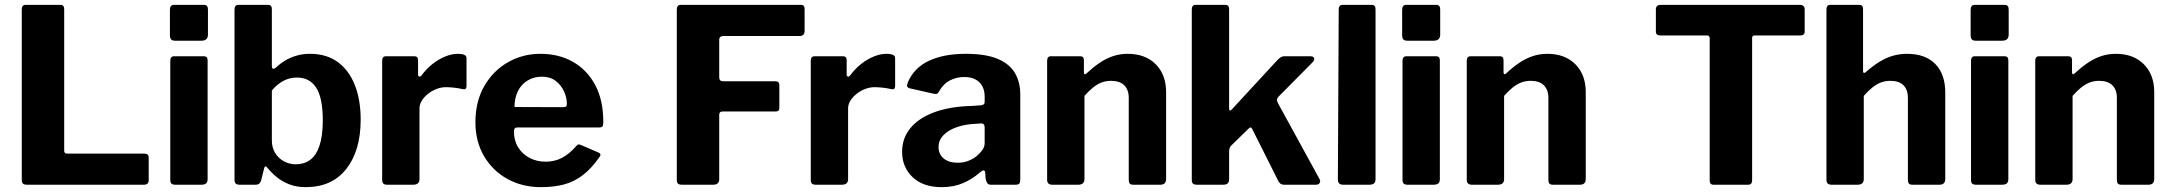

<svg xmlns="http://www.w3.org/2000/svg" viewBox="-20 -762 8956 792"><path d="M69.8 -722.7Q69.8 -742 85.9 -742H229.4Q244.8 -742 244.8 -724.2V-140.9Q244.8 -128.4 255.9 -128.4H574.8Q593.4 -128.4 593.4 -112.8V-17.7Q593.4 -10.1 588.7 -5.1Q584 0 573.6 0H91.6Q78.8 0 74.3 -5Q69.8 -10 69.8 -20.7V-722.7Z M836.4 -24.1Q836.4 -10.7 830.1 -5.4Q823.8 0 809.4 0H704.1Q691.4 0 686.9 -4.9Q682.4 -9.7 682.4 -20.7V-510.7Q682.4 -530 698.5 -530H821Q836.4 -530 836.4 -512.9ZM837.8 -619.4Q837.8 -594.1 810.9 -594.1H702.6Q689.9 -594.1 685.4 -599.9Q680.9 -605.7 680.9 -616.7V-721.9Q680.9 -742 697.9 -742H821.5Q837.8 -742 837.8 -723.3Z M969.8 0Q956.6 0 952 -5.1Q947.4 -10.3 947.4 -21.6V-722.7Q947.4 -742 963.5 -742H1086.3Q1101.4 -742 1101.4 -723.9V-490.8Q1101.4 -479.4 1106.5 -478.5Q1111.7 -477.7 1118.7 -483.7Q1135.1 -499.4 1155.6 -511.8Q1176.1 -524.3 1201.9 -532.1Q1227.7 -540 1258.6 -540Q1327 -540 1373.5 -505.9Q1419.9 -471.7 1443.8 -410.8Q1467.8 -349.8 1467.8 -268.4Q1467.8 -141.1 1408.8 -65.6Q1349.9 10 1240.5 10Q1203.7 10 1173.5 -1.6Q1143.3 -13.2 1120.6 -32.2Q1097.9 -51.2 1081.9 -71.3Q1077.9 -76.3 1074.5 -75.4Q1071.2 -74.6 1069.7 -68.3L1057.8 -20.1Q1052.8 0 1034.9 0ZM1101.4 -182.7Q1101.4 -153.4 1115 -131.1Q1128.6 -108.9 1151.2 -96.6Q1173.8 -84.3 1200.8 -84.3Q1234.3 -84.3 1259.1 -102.3Q1284 -120.3 1297.7 -160.5Q1311.5 -200.7 1311.5 -265.6Q1311.5 -358.3 1284.3 -400.2Q1257.2 -442.1 1205.3 -442.1Q1173.1 -442.1 1146.9 -427.3Q1120.7 -412.5 1101.4 -388.6Z M1577.5 0Q1565.6 0 1561 -5Q1556.4 -10 1556.4 -20.4V-511Q1556.4 -530 1572.2 -530H1689.4Q1704.5 -530 1704.5 -513.4V-454Q1704.5 -447.6 1709.4 -446.2Q1714.2 -444.9 1718.9 -451Q1739 -478.3 1764.3 -498.2Q1789.5 -518 1816.7 -529Q1843.8 -540 1868 -540Q1904.4 -540 1904.4 -522.9V-407.1Q1904.4 -390.7 1888.7 -394.3Q1871.2 -398.5 1851.8 -400.5Q1832.5 -402.4 1818.8 -402.4Q1800.5 -402.4 1781.3 -395.2Q1762 -387.9 1745.9 -375.2Q1729.8 -362.5 1720.1 -347Q1710.4 -331.6 1710.4 -315.1V-23.3Q1710.4 0 1684.3 0H1577.5Z M2099.9 -220Q2099.9 -182.6 2117.3 -154.4Q2134.7 -126.2 2164.5 -110.6Q2194.3 -95 2231.1 -95Q2266.9 -95 2297.3 -110.4Q2327.8 -125.9 2359.1 -161.6Q2362.8 -165.9 2366 -166.4Q2369.2 -166.9 2377.2 -163.5L2448.6 -132.8Q2463.2 -126.7 2451.8 -112.8Q2419.5 -66.9 2384.6 -39.9Q2349.7 -12.9 2307.5 -1.4Q2265.3 10 2211.9 10Q2134.1 10 2072.9 -24Q2011.6 -58 1976.3 -118.4Q1941.1 -178.9 1941.1 -257.4Q1941.1 -343.3 1977.5 -406.7Q2014 -470.1 2075.1 -505.1Q2136.1 -540 2209 -540Q2285.7 -540 2343.8 -506.7Q2402 -473.4 2435.3 -411.1Q2468.6 -348.7 2468.6 -259.7Q2468.6 -248.8 2466.6 -242.8Q2464.5 -236.9 2452.1 -236.2H2112.3Q2106.5 -236.2 2103.2 -232Q2099.9 -227.9 2099.9 -220ZM2301.3 -319.9Q2311.6 -319.9 2315 -322.6Q2318.3 -325.2 2318.3 -333.9Q2318.3 -359 2306.7 -384.8Q2295.1 -410.5 2272.4 -428.1Q2249.6 -445.7 2215.1 -445.7Q2181.9 -445.7 2155.9 -429.7Q2130 -413.8 2116.1 -385.4Q2102.3 -357.1 2102.3 -320.6Z M2771.8 -722.7Q2771.8 -742 2787.9 -742H3284.2Q3299 -742 3299 -725V-634.9Q3299 -613.6 3278.9 -613.6H2965.8Q2946.8 -613.6 2946.8 -597.5V-443.2Q2946.8 -426.9 2962.2 -426.9H3178.6Q3194.8 -426.9 3194.8 -410.6V-316.2Q3194.8 -302.1 3179.7 -302.1H2960.8Q2946.8 -302.1 2946.8 -288.8V-22.7Q2946.8 0 2921.3 0H2793.6Q2780.8 0 2776.3 -4.9Q2771.8 -9.7 2771.8 -20.7V-722.7Z M3345.5 0Q3333.6 0 3329 -5Q3324.4 -10 3324.4 -20.4V-511Q3324.4 -530 3340.2 -530H3457.4Q3472.5 -530 3472.5 -513.4V-454Q3472.5 -447.6 3477.4 -446.2Q3482.2 -444.9 3486.9 -451Q3507 -478.3 3532.3 -498.2Q3557.5 -518 3584.7 -529Q3611.8 -540 3636 -540Q3672.4 -540 3672.4 -522.9V-407.1Q3672.4 -390.7 3656.7 -394.3Q3639.2 -398.5 3619.8 -400.5Q3600.5 -402.4 3586.8 -402.4Q3568.5 -402.4 3549.3 -395.2Q3530 -387.9 3513.9 -375.2Q3497.8 -362.5 3488.1 -347Q3478.4 -331.6 3478.4 -315.1V-23.3Q3478.4 0 3452.3 0H3345.5Z M4022 -50.6Q3991 -23.2 3952.3 -6.6Q3913.7 10 3864.1 10Q3787.9 10 3744.6 -31.1Q3701.2 -72.3 3701.2 -135.7Q3701.2 -192.4 3735.8 -234.1Q3770.5 -275.8 3835.4 -299.5Q3900.4 -323.1 3991 -325.1L4026.1 -327.7Q4031.3 -328 4036.5 -330.8Q4041.7 -333.6 4041.7 -342V-363Q4041.7 -401.3 4019.7 -422.8Q3997.8 -444.3 3956.8 -444.3Q3926.9 -444.3 3899.5 -430.8Q3872 -417.2 3853 -384.3Q3849.3 -377.5 3845.5 -375.4Q3841.7 -373.4 3830.9 -375.4L3730.6 -398.2Q3725 -400.2 3722.4 -404.7Q3719.8 -409.2 3725.6 -423.9Q3751.2 -483 3812.4 -511.5Q3873.6 -540 3963.8 -540Q4046.5 -540 4095.6 -519.1Q4144.7 -498.3 4166.7 -460.7Q4188.6 -423.1 4188.6 -372.7V-22.1Q4188.6 -9.7 4184.7 -4.9Q4180.7 0 4169.3 0H4066.5Q4056.1 0 4051.5 -8.1Q4046.8 -16.1 4045.4 -27.5L4044.1 -50Q4041.4 -67.7 4022 -50.6ZM4041.7 -236.1Q4041.7 -253.5 4027 -252.9L3998.6 -250.9Q3973.1 -249.8 3946.9 -243.4Q3920.8 -237 3899.5 -225.4Q3878.2 -213.7 3864.9 -196.4Q3851.5 -179.1 3851.5 -155.8Q3851.5 -125.9 3872.7 -108.3Q3893.9 -90.7 3930.7 -90.7Q3955.5 -90.7 3975.4 -98.9Q3995.2 -107 4008.9 -118.3Q4023.4 -130.6 4032.6 -143.7Q4041.7 -156.8 4041.7 -171V-236.1Z M4320.5 0Q4299.4 0 4299.4 -20.4V-511Q4299.4 -530 4315.2 -530H4436Q4451.1 -530 4451.1 -513.4V-463.6Q4451.1 -457.9 4454.2 -456.1Q4457.2 -454.4 4462.7 -459.9Q4488.5 -484 4515 -502.1Q4541.4 -520.3 4570.3 -530.1Q4599.3 -540 4631.7 -540Q4704.6 -540 4747.4 -496.9Q4790.2 -453.7 4790.2 -382.3V-24.3Q4790.2 0 4766.2 0H4655.1Q4644.7 0 4640.4 -4.6Q4636.1 -9.3 4636.1 -20.4V-358.5Q4636.1 -391.8 4617.5 -410.2Q4598.8 -428.6 4563 -428.6Q4542.3 -428.6 4524 -421.7Q4505.8 -414.7 4488.9 -401.1Q4472 -387.6 4453.4 -366.5V-23.3Q4453.4 0 4427.3 0H4320.5Z M5423.1 -23.4Q5427.8 -16 5424 -8Q5420.1 0 5408.1 0H5277.4Q5266.9 0 5260.7 -5.4Q5254.5 -10.8 5250.4 -20.5L5146.8 -227Q5143.6 -234.7 5140 -236.1Q5136.4 -237.4 5129.5 -230.6L5058.5 -161.2Q5054.5 -157.2 5052.3 -151.7Q5050.1 -146.3 5050.1 -136.3V-24.1Q5050.1 -10.7 5044.2 -5.4Q5038.3 0 5023.8 0H4918.5Q4905.1 0 4900.6 -4.9Q4896.1 -9.7 4896.1 -20.7V-722.7Q4896.1 -742 4912.2 -742H5034.7Q5050.1 -742 5050.1 -724.2V-313.8Q5050.1 -308.4 5052.8 -306.3Q5055.5 -304.2 5061.5 -310.9L5250 -515Q5264.7 -530 5277 -530H5383.8Q5398.2 -530 5400.9 -522.4Q5403.5 -514.9 5394.4 -505L5253.9 -363.4Q5248.3 -357.1 5247.5 -351.8Q5246.6 -346.4 5252.2 -335.3L5423.1 -23.4Z M5654.1 -24.1Q5654.1 -10.7 5647.8 -5.4Q5641.5 0 5627.1 0H5521.1Q5498.7 0 5498.7 -20.7L5502.2 -722.7Q5502.2 -742 5518.3 -742H5638.7Q5654.1 -742 5654.1 -724.2Z M5919.4 -24.1Q5919.4 -10.7 5913.1 -5.4Q5906.8 0 5892.4 0H5787.1Q5774.4 0 5769.9 -4.9Q5765.4 -9.7 5765.4 -20.7V-510.7Q5765.4 -530 5781.5 -530H5904Q5919.4 -530 5919.4 -512.9ZM5920.8 -619.4Q5920.8 -594.1 5893.9 -594.1H5785.6Q5772.9 -594.1 5768.4 -599.9Q5763.9 -605.7 5763.9 -616.7V-721.9Q5763.9 -742 5780.9 -742H5904.5Q5920.8 -742 5920.8 -723.3Z M6051.5 0Q6030.4 0 6030.4 -20.4V-511Q6030.4 -530 6046.2 -530H6167Q6182.1 -530 6182.1 -513.4V-463.6Q6182.1 -457.9 6185.2 -456.1Q6188.2 -454.4 6193.7 -459.9Q6219.5 -484 6246 -502.1Q6272.4 -520.3 6301.3 -530.1Q6330.3 -540 6362.7 -540Q6435.6 -540 6478.4 -496.9Q6521.2 -453.7 6521.2 -382.3V-24.3Q6521.2 0 6497.2 0H6386.1Q6375.7 0 6371.4 -4.6Q6367.1 -9.3 6367.1 -20.4V-358.5Q6367.1 -391.8 6348.5 -410.2Q6329.8 -428.6 6294 -428.6Q6273.3 -428.6 6255 -421.7Q6236.8 -414.7 6219.9 -401.1Q6203 -387.6 6184.4 -366.5V-23.3Q6184.4 0 6158.3 0H6051.5Z M6810.5 -723.6Q6810.5 -731.9 6815.2 -736.9Q6819.9 -742 6830.3 -742H7404.4Q7414.8 -742 7419.5 -736.9Q7424.3 -731.9 7424.3 -723.6V-631.3Q7424.3 -615.8 7406.3 -615.8H7218.9Q7207.5 -615.8 7207.5 -606.1V-18.6Q7207.5 0 7191.4 0H7048.2Q7032.5 0 7032.5 -17.1V-603.2Q7032.5 -615.8 7021.8 -615.8H6829.1Q6810.5 -615.8 6810.5 -631.3Z M7535.2 0Q7514.1 0 7514.1 -20.4V-723Q7514.1 -742 7529.9 -742H7650Q7665.1 -742 7665.1 -724.7V-468.6Q7665.1 -462.8 7668.2 -461.5Q7671.2 -460.1 7676.7 -464.8Q7708.2 -492.6 7735.7 -508.9Q7763.3 -525.3 7790.4 -532.6Q7817.6 -540 7846.4 -540Q7922.2 -540 7963.2 -497.9Q8004.2 -455.9 8004.2 -380.2V-24.3Q8004.2 0 7980.2 0H7869.1Q7858.7 0 7854.4 -4.6Q7850.1 -9.3 7850.1 -20.4V-358.5Q7850.1 -391.8 7831.8 -410.2Q7813.5 -428.6 7777.7 -428.6Q7757 -428.6 7738.7 -421.7Q7720.5 -414.7 7703.6 -401.1Q7686.7 -387.6 7668.1 -366.5V-23.3Q7668.1 0 7642 0H7535.2Z M8264.4 -24.1Q8264.4 -10.7 8258.1 -5.4Q8251.8 0 8237.4 0H8132.1Q8119.4 0 8114.9 -4.9Q8110.4 -9.7 8110.4 -20.7V-510.7Q8110.4 -530 8126.5 -530H8249Q8264.4 -530 8264.4 -512.9ZM8265.8 -619.4Q8265.8 -594.1 8238.9 -594.1H8130.6Q8117.9 -594.1 8113.4 -599.9Q8108.9 -605.7 8108.9 -616.7V-721.9Q8108.9 -742 8125.9 -742H8249.5Q8265.8 -742 8265.8 -723.3Z M8396.5 0Q8375.4 0 8375.4 -20.4V-511Q8375.4 -530 8391.2 -530H8512Q8527.1 -530 8527.1 -513.4V-463.6Q8527.1 -457.9 8530.2 -456.1Q8533.2 -454.4 8538.7 -459.9Q8564.5 -484 8591 -502.1Q8617.4 -520.3 8646.3 -530.1Q8675.3 -540 8707.7 -540Q8780.6 -540 8823.4 -496.9Q8866.2 -453.7 8866.2 -382.3V-24.3Q8866.2 0 8842.2 0H8731.1Q8720.7 0 8716.4 -4.6Q8712.1 -9.3 8712.1 -20.4V-358.5Q8712.1 -391.8 8693.5 -410.2Q8674.8 -428.6 8639 -428.6Q8618.3 -428.6 8600 -421.7Q8581.8 -414.7 8564.9 -401.1Q8548 -387.6 8529.4 -366.5V-23.3Q8529.4 0 8503.3 0H8396.5Z"/></svg>

Font: Libre Franklin Thin
Style: Regular
Weight: 100
Designer: Pablo Impallari, Rodrigo Fuenzalida, Nhung Nguyen
Foundry: Impallari Type
Version: Version 3.000